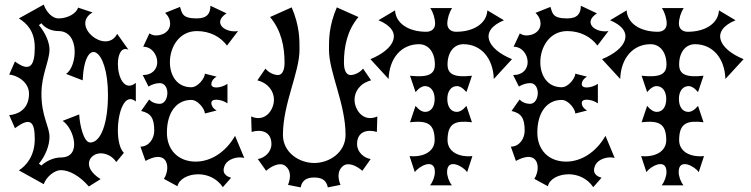

<svg xmlns="http://www.w3.org/2000/svg" viewBox="-20 -780 3260 834"><path d="M417 -2C332 -55 369 -114 418 -114C439 -114 468 -103 485 -76L518 -116C500 -134 492 -173 492 -214C492 -293 522 -380 570 -339V-420C520 -380 492 -446 492 -502C492 -543 507 -578 538 -564L489 -633C441 -540 284 -669 382 -726L319 -747C312 -721 273 -700 234 -700C207 -700 181 -728 170 -760L62 -700C94 -680 131 -647 131 -574C131 -499 113 -462 45 -513L20 -456C52 -454 106 -425 106 -373C106 -301 52 -282 20 -280L45 -223C113 -274 131 -251 131 -176C131 -103 94 -60 62 -40L170 20C181 -12 217 -41 244 -41C281 -41 326 -16 366 30ZM149 -69C177 -102 195 -148 195 -185C195 -232 160 -273 160 -373C160 -456 195 -515 195 -565C195 -596 177 -638 149 -671L160 -679C175 -658 204 -645 234 -645C328 -645 316 -491 267 -459L339 -431C348 -628 449 -575 449 -368C449 -244 418 -161 372 -161C343 -161 326 -239 324 -283L252 -255C301 -223 338 -96 244 -96C216 -96 182 -82 160 -61Z M1001 -190C960 -118 895 -78 830 -78C755 -78 705 -128 705 -204C705 -292 747 -346 811 -346C840 -346 870 -306 870 -287L921 -300C905 -309 898 -322 898 -332C898 -343 907 -347 920 -347C935 -347 956 -340 968 -331V-416C956 -407 935 -400 920 -400C907 -400 898 -404 898 -415C898 -425 905 -438 921 -447L870 -460C870 -441 840 -401 811 -401C748 -401 718 -453 718 -510C718 -575 758 -645 835 -645C892 -645 938 -620 966 -582L1014 -645C957 -636 901 -681 964 -722L894 -755C894 -722 880 -700 835 -700C771 -700 771 -722 762 -750L697 -724C713 -709 719 -693 719 -678C719 -643 688 -626 657 -626C648 -626 638 -629 629 -635L602 -577C639 -577 663 -543 663 -510C663 -481 643 -454 600 -454L625 -404C639 -413 658 -419 674 -419C696 -419 707 -398 707 -376C707 -353 695 -329 674 -329C655 -329 637 -337 628 -348L593 -298C635 -288 650 -268 650 -212C650 -178 627 -143 590 -143L612 -81C651 -102 679 -104 695 -87C711 -70 711 -33 692 -3L751 29C757 -2 797 -23 841 -23C879 -23 921 -7 948 33L984 -8C962 -14 940 -29 958 -65C971 -89 1011 -102 1041 -94Z M1619 -274C1557 -247 1520 -304 1520 -347C1520 -381 1542 -418 1592 -431L1557 -482C1541 -462 1516 -454 1503 -454C1484 -454 1474 -475 1474 -508C1474 -577 1488 -648 1537 -706L1443 -748C1408 -666 1409 -608 1409 -564C1409 -465 1481 -330 1481 -194C1481 -118 1411 -72 1345 -72C1279 -72 1209 -118 1209 -194C1209 -330 1281 -465 1281 -564C1281 -608 1282 -666 1247 -748L1153 -706C1202 -648 1216 -577 1216 -508C1216 -475 1206 -454 1187 -454C1174 -454 1149 -462 1133 -482L1098 -431C1148 -418 1170 -381 1170 -347C1170 -304 1133 -247 1071 -274L1073 -207C1113 -219 1159 -210 1159 -154C1159 -119 1129 -94 1100 -89L1136 -38C1161 -60 1197 -77 1220 -59C1245 -39 1243 -6 1231 23L1286 34C1292 3 1312 -9 1345 -9C1378 -9 1398 3 1404 34L1459 23C1447 -6 1445 -39 1470 -59C1493 -77 1529 -60 1554 -38L1590 -89C1561 -94 1531 -119 1531 -154C1531 -210 1577 -219 1617 -207Z M1943 25C1930 9 1922 -15 1922 -33C1922 -97 1995 -56 2009 -32L2032 -102C1970 -96 1924 -123 1924 -171C1924 -248 1961 -257 2030 -249L2006 -320C1990 -301 1976 -294 1964 -294C1939 -294 1923 -316 1923 -350C1923 -384 1940 -406 1965 -406C1976 -406 1990 -399 2006 -380L2030 -451C1954 -443 1924 -456 1924 -500C1924 -553 1952 -588 1993 -588C2069 -588 2122 -528 2125 -437L2204 -523C2096 -567 2058 -646 2169 -692L2097 -735C2094 -679 2039 -642 1961 -642C1938 -642 1923 -656 1923 -677C1923 -698 1931 -726 1944 -745H1849C1862 -726 1870 -698 1870 -677C1870 -656 1855 -642 1832 -642C1754 -642 1699 -679 1696 -735L1624 -692C1735 -646 1697 -567 1589 -523L1668 -437C1671 -528 1724 -588 1800 -588C1841 -588 1869 -553 1869 -500C1869 -456 1839 -443 1761 -451L1785 -380C1801 -399 1815 -406 1826 -406C1851 -406 1868 -384 1868 -350C1868 -316 1852 -294 1827 -294C1815 -294 1801 -301 1785 -320L1761 -249C1834 -257 1868 -245 1868 -171C1868 -123 1821 -96 1759 -102L1782 -32C1796 -56 1869 -97 1869 -33C1869 -15 1861 9 1848 25Z M2610 -190C2569 -118 2504 -78 2439 -78C2364 -78 2314 -128 2314 -204C2314 -292 2356 -346 2420 -346C2449 -346 2479 -306 2479 -287L2530 -300C2514 -309 2507 -322 2507 -332C2507 -343 2516 -347 2529 -347C2544 -347 2565 -340 2577 -331V-416C2565 -407 2544 -400 2529 -400C2516 -400 2507 -404 2507 -415C2507 -425 2514 -438 2530 -447L2479 -460C2479 -441 2449 -401 2420 -401C2357 -401 2327 -453 2327 -510C2327 -575 2367 -645 2444 -645C2501 -645 2547 -620 2575 -582L2623 -645C2566 -636 2510 -681 2573 -722L2503 -755C2503 -722 2489 -700 2444 -700C2380 -700 2380 -722 2371 -750L2306 -724C2322 -709 2328 -693 2328 -678C2328 -643 2297 -626 2266 -626C2257 -626 2247 -629 2238 -635L2211 -577C2248 -577 2272 -543 2272 -510C2272 -481 2252 -454 2209 -454L2234 -404C2248 -413 2267 -419 2283 -419C2305 -419 2316 -398 2316 -376C2316 -353 2304 -329 2283 -329C2264 -329 2246 -337 2237 -348L2202 -298C2244 -288 2259 -268 2259 -212C2259 -178 2236 -143 2199 -143L2221 -81C2260 -102 2288 -104 2304 -87C2320 -70 2320 -33 2301 -3L2360 29C2366 -2 2406 -23 2450 -23C2488 -23 2530 -7 2557 33L2593 -8C2571 -14 2549 -29 2567 -65C2580 -89 2620 -102 2650 -94Z M2949 25C2936 9 2928 -15 2928 -33C2928 -97 3001 -56 3015 -32L3038 -102C2976 -96 2930 -123 2930 -171C2930 -248 2967 -257 3036 -249L3012 -320C2996 -301 2982 -294 2970 -294C2945 -294 2929 -316 2929 -350C2929 -384 2946 -406 2971 -406C2982 -406 2996 -399 3012 -380L3036 -451C2960 -443 2930 -456 2930 -500C2930 -553 2958 -588 2999 -588C3075 -588 3128 -528 3131 -437L3210 -523C3102 -567 3064 -646 3175 -692L3103 -735C3100 -679 3045 -642 2967 -642C2944 -642 2929 -656 2929 -677C2929 -698 2937 -726 2950 -745H2855C2868 -726 2876 -698 2876 -677C2876 -656 2861 -642 2838 -642C2760 -642 2705 -679 2702 -735L2630 -692C2741 -646 2703 -567 2595 -523L2674 -437C2677 -528 2730 -588 2806 -588C2847 -588 2875 -553 2875 -500C2875 -456 2845 -443 2767 -451L2791 -380C2807 -399 2821 -406 2832 -406C2857 -406 2874 -384 2874 -350C2874 -316 2858 -294 2833 -294C2821 -294 2807 -301 2791 -320L2767 -249C2840 -257 2874 -245 2874 -171C2874 -123 2827 -96 2765 -102L2788 -32C2802 -56 2875 -97 2875 -33C2875 -15 2867 9 2854 25Z"/></svg>

Font: Malebolge Adversarial
Style: Regular
Weight: 400
Designer: Ariel Martín Pérez
Foundry: Tunera Type Foundry
Version: Version 0.007;hotconv 1.0.109;makeotfexe 2.5.65596